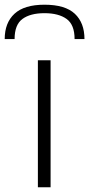

<svg xmlns="http://www.w3.org/2000/svg" viewBox="-73 -796 379 816"><path d="M-53 -630Q-53 -699 -11.5 -737.5Q30 -776 116 -776Q204 -776 245 -737.5Q286 -699 286 -630H244Q244 -691 210 -715.5Q176 -740 116 -740Q56 -740 22.5 -715.5Q-11 -691 -11 -630ZM88 -540H142V0H88Z"/></svg>

Font: Encode Sans Wide
Style: ExtraLight
Weight: 200
Designer: Pablo Impallari, Andres Torresi
Foundry: Pablo Impallari, Andres Torresi
Version: Version 1.000; ttfautohint (v1.00) -l 8 -r 50 -G 200 -x 14 -